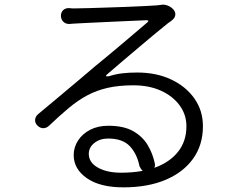

<svg xmlns="http://www.w3.org/2000/svg" viewBox="-20 -765 1040 826"><path d="M594 -30Q586 -37 580 -50Q570 -102 539 -135.5Q508 -169 445 -169Q410 -169 386 -150Q362 -131 362 -103Q362 -66 401 -44Q440 -22 501 -22Q551 -22 594 -30ZM242 -696Q242 -712 252 -721.5Q262 -731 278 -730Q286 -729 290.5 -729Q295 -729 309 -729Q325 -729 359.5 -730Q394 -731 438 -732.5Q482 -734 526 -735.5Q570 -737 604.5 -739Q639 -741 655 -742L672 -744Q686 -747 701.5 -741Q717 -735 727 -723Q736 -712 734 -699.5Q732 -687 720 -678Q716 -674 709.5 -670Q703 -666 694 -658Q676 -644 646 -619Q616 -594 580.5 -564Q545 -534 509 -503.5Q473 -473 443 -447Q427 -434 448 -437Q477 -446 505.5 -449.5Q534 -453 570 -453Q653 -453 716.5 -423Q780 -393 816.5 -341Q853 -289 853 -222Q853 -141 810.5 -82Q768 -23 691.5 9Q615 41 511 41Q410 41 353.5 1.5Q297 -38 297 -98Q297 -131 315.5 -160Q334 -189 367.5 -206.5Q401 -224 446 -224Q512 -224 552.5 -201Q593 -178 615 -141.5Q637 -105 646 -62Q648 -51 644 -43Q709 -66 745.5 -111.5Q782 -157 782 -222Q782 -272 752.5 -312Q723 -352 672 -375Q621 -398 554 -398Q491 -398 443 -387Q395 -376 355 -354.5Q315 -333 276 -300.5Q237 -268 192 -225Q181 -214 167 -213.5Q153 -213 141 -225Q130 -236 131 -249.5Q132 -263 143 -273Q185 -308 231 -346.5Q277 -385 318.5 -420Q360 -455 388 -479Q409 -496 438.5 -520.5Q468 -545 500 -572Q532 -599 562 -624.5Q592 -650 613 -668Q625 -678 609 -678Q583 -677 540.5 -675Q498 -673 452 -671Q406 -669 367 -667Q328 -665 308 -664Q296 -663 291.5 -663Q287 -663 280 -662Q264 -661 253.5 -670.5Q243 -680 242 -696Z"/></svg>

Font: Chiron GoRound TC N
Style: Regular
Weight: 350
Designer: Ryoko NISHIZUKA 西塚涼子 (kana, bopomofo & ideographs); Paul D. Hunt (Latin, Greek & Cyrillic); Sandoll Communications 산돌커뮤니
Foundry: Adobe
Version: Version 1.000;hotconv 1.1.1;makeotfexe 2.6.0